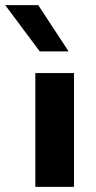

<svg xmlns="http://www.w3.org/2000/svg" viewBox="-72 -724 372 744"><path d="M-51.8 -704.1H76.2L193.8 -524.9H82ZM214.8 0H64.9V-440.9H214.8Z"/></svg>

Font: Glacial Indifference
Style: Bold
Weight: 700
Version: Version 1.001